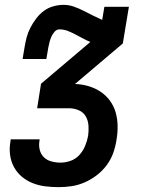

<svg xmlns="http://www.w3.org/2000/svg" viewBox="-20 -548 640 791"><path d="M221 223Q193 223 165.5 219.5Q138 216 113.5 206Q89 196 69.5 179.5Q50 163 37.5 140Q25 117 21.5 90Q18 63 23 35L24 26H143V30Q139 50 143.5 68.5Q148 87 160.5 99.5Q173 112 191.5 117Q210 122 229 122Q250 122 271 114.5Q292 107 307 90.5Q322 74 330.5 53.5Q339 33 343 12Q346 -9 344.5 -30.5Q343 -52 333 -69Q323 -86 304 -94Q285 -102 264 -102H133L149 -203L352 -375Q336 -382 321 -390Q306 -398 291 -406Q276 -414 259.5 -420.5Q243 -427 225 -427Q213 -427 204.5 -417Q196 -407 191.5 -396.5Q187 -386 184 -374.5Q181 -363 179 -352L171 -305H73L81 -352Q84 -372 89.5 -393Q95 -414 105 -433.5Q115 -453 129 -471.5Q143 -490 160.5 -503Q178 -516 199.5 -522Q221 -528 242 -528Q264 -528 285 -520.5Q306 -513 324.5 -503.5Q343 -494 362 -484.5Q381 -475 401 -466L410 -520H511L486 -369L289 -202Q318 -201 345 -193Q372 -185 394.5 -170Q417 -155 433 -133Q449 -111 456.5 -85Q464 -59 464.5 -30Q465 -1 460 28Q456 55 446.5 82Q437 109 419.5 132.5Q402 156 378.5 174Q355 192 328.5 203.5Q302 215 275 219Q248 223 221 223Z"/></svg>

Font: Iosevka HT Extended
Style: Bold Italic
Weight: 700
Width: 7
Italic angle: -9°
Monospace: yes
Designer: Belleve Invis
Foundry: Belleve Invis
Version: Version 32.3.0; ttfautohint (v1.8.4)